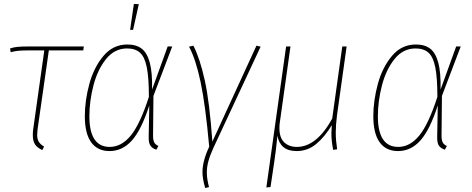

<svg xmlns="http://www.w3.org/2000/svg" viewBox="-20 -754 2385 971"><path d="M170 -100Q168 -78 168 -72Q168 -50 176.5 -36.5Q185 -23 203 -13L194 5Q168 -7 157 -24Q146 -41 146 -70Q146 -90 148 -101L204 -499H120Q89 -499 71 -497Q53 -495 34 -490L31 -509Q48 -515 68.5 -517Q89 -519 124 -519H404L401 -499H227Z M749 -301 828 -519H851L756 -269L754 -68Q754 -43 761 -32Q768 -21 781 -16L771 3Q751 -3 741 -17Q731 -31 732 -63L735 -221Q695 -97 647 -43.5Q599 10 534 10Q473 10 441 -34.5Q409 -79 409 -166Q409 -246 432 -330Q455 -414 503.5 -471.5Q552 -529 624 -529Q669 -529 696.5 -508Q724 -487 737.5 -437Q751 -387 749 -301ZM432 -166Q432 -11 535 -11Q594 -11 641 -68Q688 -125 733 -264Q733 -360 722.5 -413Q712 -466 688 -487.5Q664 -509 623 -509Q559 -509 516 -455Q473 -401 452.5 -321.5Q432 -242 432 -166ZM657 -734 682 -733 653 -603H638Z M1054 -38 1277 -523 1298 -518 1061 -10Q1043 29 1034.5 59Q1026 89 1026 119Q1026 150 1037 192L1018 197Q1004 152 1004 116Q1004 60 1038 -12Q1019 -223 994.5 -339Q970 -455 936 -518L958 -523Q991 -459 1015.5 -348Q1040 -237 1054 -38Z M1678 -83Q1678 -45 1685 1L1665 4Q1656 -41 1656 -80Q1656 -91 1658 -121Q1621 -60 1578 -25Q1535 10 1480 10Q1437 10 1413 -10.5Q1389 -31 1383 -68Q1375 13 1367 65L1348 192L1327 194L1427 -519H1449L1396 -141Q1393 -123 1393 -107Q1393 -57 1417.5 -34Q1442 -11 1481 -11Q1581 -11 1660 -154L1711 -519H1733L1684 -169Q1678 -120 1678 -83Z M2208 -301 2287 -519H2310L2215 -269L2213 -68Q2213 -43 2220 -32Q2227 -21 2240 -16L2230 3Q2210 -3 2200 -17Q2190 -31 2191 -63L2194 -221Q2154 -97 2106 -43.5Q2058 10 1993 10Q1932 10 1900 -34.5Q1868 -79 1868 -166Q1868 -246 1891 -330Q1914 -414 1962.5 -471.5Q2011 -529 2083 -529Q2128 -529 2155.5 -508Q2183 -487 2196.5 -437Q2210 -387 2208 -301ZM1891 -166Q1891 -11 1994 -11Q2053 -11 2100 -68Q2147 -125 2192 -264Q2192 -360 2181.5 -413Q2171 -466 2147 -487.5Q2123 -509 2082 -509Q2018 -509 1975 -455Q1932 -401 1911.5 -321.5Q1891 -242 1891 -166Z"/></svg>

Font: Fira Sans Condensed Thin
Style: Italic
Weight: 250
Width: 3
Italic angle: -8°
Designer: Carrois Corporate & Edenspiekermann AG
Foundry: Carrois Corporate GbR & Edenspiekermann AG
Version: Version 4.203